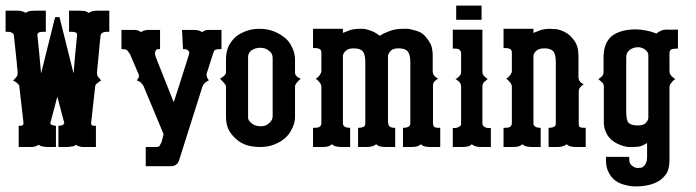

<svg xmlns="http://www.w3.org/2000/svg" viewBox="-20 -526 2491 687"><path d="M0 -412.1V-464.8V-487.8H43Q59.1 -487.8 71.8 -480Q78.1 -484.4 86.9 -486.8Q97.7 -487.8 106 -487.8H144V-412.1H132.8Q119.6 -412.1 116.2 -407.2Q113.8 -406.2 113.8 -400.9Q119.1 -352.1 127 -263.2Q136.7 -301.8 177.2 -464.8H192.9Q194.8 -456.5 243.2 -263.2Q248 -324.2 255.9 -400.9Q255.9 -405.3 253.9 -407.2Q251 -412.1 236.8 -412.1H227.1V-487.8H263.2Q271.5 -487.8 283.2 -486.8Q290.5 -484.4 297.9 -480Q309.1 -487.8 327.1 -487.8H371.1V-412.1H358.9Q353 -412.1 347.2 -409.2Q340.3 -405.8 339.8 -397.9Q336.4 -369.6 333 -329.1Q330.1 -293.9 329.1 -288.1Q328.6 -279.8 327.1 -269V-263.2V-262.2Q327.6 -261.2 327.9 -259.3Q328.1 -257.3 328.1 -255.9Q330.1 -251 337.9 -243.2Q338.9 -240.7 341.8 -237.8Q340.8 -237.8 336.9 -234.9Q326.2 -227.5 323.2 -224.1L320.8 -219.2L306.2 -86.9V-83Q306.2 -81.1 308.1 -79.1Q310.5 -76.7 313 -76.2H323.2V0H278.8Q262.7 0 252 -7.8Q251 -7.8 249 -5.9Q248 -5.9 247.1 -4.9L245.1 -3.9Q244.1 -3.9 244.1 -2.9H243.2Q238.3 -2 235.8 -2Q229.5 0 217.8 0H189V-76.2H193.8Q200.2 -76.2 204.1 -79.1Q209.5 -81.5 210 -85.9Q202.6 -114.7 185.1 -180.2Q175.8 -144.5 160.2 -85.9Q160.2 -79.6 167 -79.1Q168 -78.1 169.9 -78.1Q170.4 -78.1 171.4 -77.6Q172.4 -77.1 173.6 -76.7Q174.8 -76.2 175.8 -76.2H180.2V0H151.9Q140.1 0 132.8 -2Q131.8 -2 128.9 -2.9H127.9H127Q127 -3.9 125 -3.9Q124 -3.9 122.1 -5.9Q121.1 -5.9 119.1 -7.8Q113.3 -4.9 106 -2Q100.6 0 90.8 0H46.9V-76.2H57.1Q59.6 -76.2 62 -79.1L64 -83V-86.9L48.8 -219.2Q48.8 -221.2 45.9 -224.1L41 -229Q38.1 -231.9 32.2 -234.9L31.2 -235.4Q30.3 -235.8 29.1 -236.6Q27.8 -237.3 26.9 -237.8L32.2 -243.2Q40 -251 42 -255.9Q43.9 -260.3 43 -263.2V-269Q43 -275.9 41 -288.1Q40.5 -300.3 37.1 -329.1Q30.8 -389.2 29.8 -398.9Q28.8 -405.8 22 -409.2Q16.6 -412.1 9.8 -412.1Z M414.6 -350.1V-397.9V-418.9H462.4Q468.3 -418.9 473.6 -417Q479 -415 484.4 -411.1Q490.2 -414.6 496.6 -417Q502.9 -418.9 512.7 -418.9H552.7V-350.1H545.4Q538.6 -350.1 535.6 -341.8Q533.2 -334.5 536.6 -324.2Q543 -307.1 543.5 -306.2Q562 -260.3 601.6 -160.2Q615.7 -202.1 655.8 -330.1Q659.7 -341.3 652.3 -346.2Q646 -350.1 641.6 -350.1H634.8Q634.8 -354.5 633.5 -377Q632.3 -399.4 631.3 -418.9H674.3Q684.1 -418.9 690.4 -417Q697.3 -415 702.6 -411.1Q709.5 -415 713.4 -417Q718.8 -418.9 725.6 -418.9H772.5V-350.1H767.6Q755.9 -350.1 750.5 -348.1Q745.6 -345.7 741.7 -332Q734.4 -309.6 719.7 -263.2Q717.8 -257.8 720.7 -250Q723.1 -243.2 727.5 -238.8Q717.3 -233.9 712.4 -228Q706.5 -223.1 703.6 -213.9Q660.6 -78.1 621.6 44.9Q621.6 47.4 619.6 50.8L617.7 54.2Q615.7 57.6 614.7 59.1Q611.8 62.5 605.5 65.9Q599.6 68.8 591.3 68.8H501.5V0H537.6Q547.9 0 550.8 -3.9Q552.7 -6.3 558.6 -18.1Q559.1 -20 560.1 -24.7Q561 -29.3 562.5 -34.9Q564 -40.5 565.4 -45.9L493.7 -217.8Q490.7 -223.6 484.4 -230Q479 -235.4 468.8 -238.8Q479.5 -247.6 476.6 -258.8Q454.1 -311.5 445.3 -332Q438.5 -342.3 434.6 -346.2Q430.7 -350.1 419.4 -350.1Z M767.6 -244.1Q768.6 -244.6 777.3 -251Q782.7 -254.9 784.7 -257.8Q788.6 -261.7 788.6 -268.1V-314Q788.6 -337.9 797.4 -359.9Q807.6 -380.9 826.7 -397Q842.8 -408.7 863.8 -416Q883.8 -422.9 908.7 -422.9Q935.1 -422.9 956.5 -415Q978.5 -407.2 997.6 -392.1Q1015.1 -378.9 1024.4 -357.9Q1035.2 -337.4 1035.6 -314V-265.1Q1035.6 -260.7 1038.6 -256.8Q1041.5 -252.9 1045.4 -250Q1047.9 -248 1055.7 -244.1Q1047.9 -237.3 1045.4 -233.9Q1041 -229.5 1038.6 -225.1Q1035.6 -221.7 1035.6 -216.8V-107.9Q1035.6 -85 1024.4 -64.9Q1015.1 -43.9 997.6 -29.8Q981 -16.1 958.5 -7.8Q936.5 0 910.6 0Q887.7 0 864.7 -5.9Q842.3 -13.2 826.7 -26.9Q807.6 -43 797.4 -63Q788.6 -84 788.6 -107.9V-216.8Q788.6 -221.2 784.7 -225.1Q782.7 -228.5 777.3 -233.9ZM867.7 -104Q868.2 -94.2 881.3 -84Q894 -74.2 913.6 -74.2Q930.2 -74.2 941.4 -84Q955.6 -95.2 955.6 -109.9V-318.8Q955.6 -325.7 952.6 -333Q949.2 -339.4 941.4 -345.2Q930.2 -355 911.6 -355Q893.6 -355 880.4 -346.2Q867.7 -336.4 867.7 -322.8Z M1100.1 0V-47.9V-68.8H1106Q1120.1 -68.8 1124 -72.8Q1128.9 -76.2 1129.9 -84V-216.8Q1129.9 -220.7 1127 -226.1Q1124 -231 1121.1 -233.9Q1118.2 -238.8 1109.9 -244.1Q1118.7 -250 1121.1 -253.9Q1123.5 -255.9 1127 -262.2Q1129.4 -265.6 1129.9 -271V-337.9Q1129.9 -344.2 1127 -348.1Q1121.1 -354 1106 -354H1100.1V-422.9H1207V-408.2Q1220.2 -413.6 1231.9 -418Q1247.1 -422.9 1267.1 -422.9H1276.9Q1284.7 -422.9 1294.9 -419.9Q1306.6 -416.5 1316.9 -412.1Q1327.1 -407.2 1338.9 -397.9Q1350.6 -406.2 1374 -415Q1397.5 -423.8 1428.2 -422.9H1438Q1446.3 -422.9 1458 -418.9Q1471.2 -416.5 1481.9 -411.1Q1494.6 -405.3 1503.9 -393.1Q1513.7 -382.3 1522 -366.2Q1528.3 -348.6 1528.3 -326.2V-271Q1528.3 -263.7 1531.2 -258.8Q1533.7 -254.4 1538.1 -251Q1542 -247.1 1547.9 -244.1Q1542.5 -242.2 1538.1 -237.8Q1533.7 -234.4 1531.2 -230Q1529.3 -225.6 1529.3 -217.8V-84Q1529.3 -78.1 1533.2 -72.8Q1536.1 -68.8 1549.3 -68.8H1555.2V0H1521Q1508.3 0 1501 -2Q1493.7 -2.4 1486.3 -9.8Q1479.5 -4.4 1471.2 -2Q1463.9 0 1452.1 0H1421.9V-68.8H1422.9Q1435.5 -68.8 1441.9 -72.8Q1448.2 -76.7 1448.2 -84V-303.2Q1448.2 -331.1 1439 -341.8Q1430.2 -353 1406.2 -353Q1386.2 -353 1377.9 -344.2Q1370.6 -336.9 1368.2 -326.2V-91.8Q1368.2 -85 1371.1 -77.1Q1375 -69.8 1388.2 -68.8H1394V0H1359.9Q1348.6 0 1341.3 -2Q1333.5 -2.9 1326.2 -9.8Q1319.3 -4.4 1310.1 -2Q1302.7 0 1291 0H1261.2V-68.8H1263.2Q1275.9 -68.8 1282.2 -73.2Q1287.1 -76.7 1287.1 -84V-303.2Q1287.1 -331.5 1278.3 -341.8Q1269.5 -353 1246.1 -353Q1226.1 -353 1217.3 -344.2Q1207.5 -335.4 1207 -326.2V-84Q1207 -78.1 1212.9 -73.2Q1219.2 -68.8 1231 -68.8H1232.9V0H1204.1Q1190.9 0 1183.1 -2Q1175.3 -2.9 1168 -9.8Q1160.2 -3.9 1153.3 -2Q1146 0 1133.3 0Z M1600.1 0H1633.3Q1646 0 1653.3 -2Q1660.2 -2.4 1668 -9.8Q1674.8 -4.4 1683.1 -2Q1690.4 0 1703.1 0H1736.3V-67.9H1730Q1717.3 -67.9 1711.9 -73.2Q1707 -76.7 1706.1 -83V-215.8Q1706.1 -222.7 1709 -228Q1710.9 -232.9 1716.3 -235.8Q1716.8 -236.3 1720 -239Q1723.1 -241.7 1725.1 -243.2Q1720.7 -245.6 1716.3 -250Q1710.9 -254.4 1709 -257.8Q1706.1 -261.7 1706.1 -269V-419.9H1600.1V-352.1H1606Q1620.1 -352.1 1624 -348.1Q1628.9 -344.7 1629.9 -335.9V-269Q1629.9 -261.7 1627 -257.8Q1624.5 -253.4 1620.1 -250Q1616.7 -246.6 1609.9 -243.2Q1615.7 -240.2 1620.1 -235.8Q1624.5 -232.4 1627 -228Q1629.9 -222.7 1629.9 -215.8V-83Q1629.9 -76.2 1624 -73.2Q1617.2 -68.4 1606 -67.9H1600.1V-47.9ZM1612.3 -455.1V-467.8V-505.9H1703.1V-455.1Z M1781.7 0V-47.9V-68.8H1787.6Q1801.8 -68.8 1805.7 -72.8Q1810.5 -76.2 1811.5 -84V-216.8Q1811.5 -220.7 1808.6 -226.1Q1805.7 -231 1802.7 -233.9Q1799.8 -238.8 1791.5 -244.1Q1800.3 -250 1802.7 -253.9Q1805.2 -255.9 1808.6 -262.2Q1811 -265.6 1811.5 -271V-337.9Q1811.5 -344.2 1808.6 -348.1Q1802.7 -354 1787.6 -354H1781.7V-422.9H1888.7V-408.2Q1901.9 -413.6 1913.6 -418Q1928.7 -422.9 1948.7 -422.9Q1949.7 -422.9 1952.1 -422.6Q1954.6 -422.4 1959.2 -422.1Q1963.9 -421.9 1968.8 -421.9Q1986.3 -419.4 2002.9 -410.2Q2019.5 -401.9 2034.7 -380.9Q2049.8 -360.4 2049.8 -326.2V-250Q2049.8 -243.7 2052.7 -237.8Q2055.2 -233.4 2059.6 -230Q2063 -226.6 2068.8 -224.1Q2063 -221.7 2059.6 -216.8Q2055.2 -213.4 2052.7 -209Q2050.8 -204.6 2050.8 -196.8V-84Q2050.8 -77.1 2052.7 -72.8Q2056.6 -68.8 2069.8 -68.8H2075.7V0H2041.5Q2030.3 0 2022.9 -2Q2015.1 -2.9 2007.8 -9.8Q2001 -4.4 1991.7 -2Q1984.4 0 1972.7 0H1942.9V-68.8H1944.8Q1957.5 -68.8 1963.9 -73.2Q1968.8 -76.7 1968.8 -84V-303.2Q1968.8 -331.5 1960 -341.8Q1951.2 -353 1927.7 -353Q1907.7 -353 1898.9 -344.2Q1889.2 -335.4 1888.7 -326.2V-84Q1888.7 -78.1 1894.5 -73.2Q1900.9 -68.8 1912.6 -68.8H1914.6V0H1885.7Q1872.6 0 1864.7 -2Q1856.9 -2.9 1849.6 -9.8Q1841.8 -3.9 1835 -2Q1827.6 0 1814.9 0Z M2120.6 -243.2Q2125.5 -245.1 2129.4 -249Q2134.8 -253.4 2136.7 -256.8Q2139.6 -261.7 2139.6 -269V-319.8Q2139.6 -373 2169.4 -397Q2199.7 -420.9 2256.8 -420.9Q2270 -420.9 2290.5 -417Q2308.6 -414.1 2328.6 -405.8Q2334.5 -411.6 2346.7 -417Q2358.4 -420.9 2372.6 -419.9H2405.8V-352.1H2399.4Q2395.5 -352.1 2388.7 -351.1Q2383.3 -350.1 2380.4 -348.1Q2375.5 -343.3 2375.5 -335.9V-270Q2375.5 -264.6 2378.4 -259.8Q2380.4 -255.9 2384.8 -252Q2388.2 -248 2396.5 -243.2Q2388.2 -238.3 2384.8 -232.9Q2383.3 -231 2381.1 -228.3Q2378.9 -225.6 2378.4 -225.1Q2376.5 -221.7 2375.5 -215.8V45.9Q2375.5 73.2 2366.7 91.8Q2356 109.4 2338.4 121.1Q2318.4 132.8 2299.8 136.2Q2278.8 141.1 2253.4 141.1Q2236.8 141.1 2218.8 136.2Q2199.7 132.3 2184.6 122.1Q2168.5 111.3 2159.7 94.2Q2148.4 75.7 2148.4 49.8V35.2H2231.4Q2231 51.3 2234.4 59.1Q2239.3 66.4 2245.6 69.8Q2253.4 74.7 2259.8 75.2Q2264.6 75.2 2272.5 74.2Q2279.8 73.7 2283.7 67.9Q2288.6 64.9 2291.5 57.1Q2295.4 48.3 2295.4 36.1V-14.2Q2281.2 -5.4 2272.5 -2.9Q2262.2 0 2240.7 0H2229.5Q2222.2 0 2209.5 -3.9Q2200.2 -6.3 2186.5 -13.2Q2173.8 -19.5 2163.6 -29.8Q2152.3 -41 2146.5 -57.1Q2139.6 -71.8 2140.6 -97.2V-216.8Q2140.6 -223.6 2137.7 -227.1Q2135.7 -230.5 2130.4 -234.9ZM2220.7 -126Q2220.7 -96.7 2228.5 -86.9Q2238.3 -77.1 2261.7 -77.1Q2281.2 -77.1 2289.6 -85Q2299.3 -94.7 2299.8 -104V-330.1Q2299.3 -339.8 2288.6 -348.1Q2281.2 -354.5 2267.6 -356.9H2261.7Q2252.9 -356.9 2245.6 -354Q2235.4 -350.6 2226.6 -340.8Q2219.7 -331.5 2220.7 -315.9V-269Z"/></svg>

Font: Wyoming
Style: Regular
Weight: 400
Designer: Old Hat Creative
Version: Version 2.00 2016